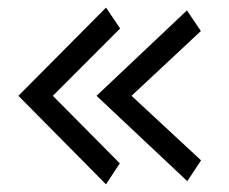

<svg xmlns="http://www.w3.org/2000/svg" viewBox="-20 -521 602 504"><path d="M258.3 -37.1 28.3 -269.5 258.3 -501 295.4 -446.3 118.7 -269.5 294.4 -92.3ZM471.7 -45.4 233.4 -269.5 470.7 -493.7 507.3 -439.5 325.2 -269.5 507.8 -100.1Z"/></svg>

Font: Mako
Style: Regular
Weight: 400
Designer: vernon adams
Foundry: vernon adams
Version: Version 1.100; ttfautohint (v1.8.4.7-5d5b);gftools[0.9.33]